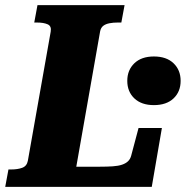

<svg xmlns="http://www.w3.org/2000/svg" viewBox="-46 -730 726 750"><path d="M440.6 -710 428 -642H414Q396.6 -642 381.8 -639.2Q367 -636.4 357.6 -629.3Q348.2 -622.2 345.2 -608L252 -78.8H343.4Q373 -78.8 394.7 -80.3Q416.4 -81.8 431 -86.8Q445.6 -91.8 454.3 -100.3Q463 -108.8 466.4 -121.8L495.2 -230H586.4L546.8 0H-25.6L-13 -68H-2.6Q22.8 -68 40.8 -74.6Q58.8 -81.2 62.8 -102L152 -606Q156 -628 140.2 -635Q124.4 -642 98.2 -642H87.8L100.4 -710ZM659.6 -414.2Q659.6 -371.8 631.9 -345.6Q604.2 -319.4 555.2 -319.4Q506.6 -319.4 478.9 -345.6Q451.2 -371.8 451.2 -414.2Q451.2 -456.4 478.9 -482.9Q506.6 -509.4 555.2 -509.4Q604.2 -509.4 631.9 -482.9Q659.6 -456.4 659.6 -414.2Z"/></svg>

Font: Roboto Serif 20pt
Style: Italic
Weight: 400
Italic angle: -10°
Designer: Greg Gazdowicz
Foundry: Commercial Type
Version: Version 1.008